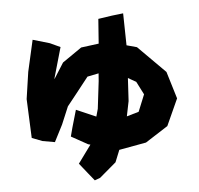

<svg xmlns="http://www.w3.org/2000/svg" viewBox="-57 -843 1011 975"><g transform="rotate(5 448.0 -355.5)"><path d="M408.2 -745.1 420.9 -620.1 334 -592.8 249 -508.8 212.9 -420.9V-427.7L229.5 -585.9L173.8 -600.6L85 -610.4L77.1 -446.3L81.1 -307.6L124 -113.3L179.7 -102.5H243.2L271.5 -194.3L293 -289.1L330.1 -357.4L378.9 -448.2L433.6 -469.7L437.5 -430.7L445.3 -290L441.4 -250L335 -275.4L325.2 -184.6L321.3 -137.7L412.1 -106.4L423.8 -105.5L374 -3.9L423.8 40L461.9 73.2L487.3 58.6L558.6 -27.3L572.3 -91.8L704.1 -140.6L804.7 -233.4L841.8 -377.9L776.4 -506.8L616.2 -619.1L562.5 -624L531.2 -784.2L475.6 -767.6ZM584 -459 627.9 -443.4 672.9 -383.8 653.3 -293 595.7 -264.6 597.7 -342.8Z"/></g></svg>

Font: MaokenAssortedSans-Lite
Style: Lite
Weight: 400
Version: Version 1.400